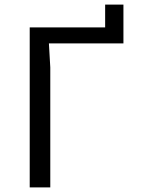

<svg xmlns="http://www.w3.org/2000/svg" viewBox="-20 -820 640 840"><path d="M520 -800V-630H194L200 -525V0H110V-700H440V-800Z"/></svg>

Font: Sligoil Micro
Style: Regular
Weight: 400
Designer: Ariel Martín Pérez
Foundry: Igor Stepanchenko
Version: Version 1.001